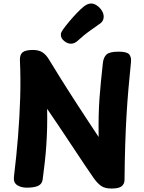

<svg xmlns="http://www.w3.org/2000/svg" viewBox="-20 -1077 832 1107"><path d="M226 -41.6Q222.4 -16.2 200 -5.6Q177.6 5 134.3 5Q101.8 5 79.3 -9.4Q56.8 -23.9 60.3 -56.8Q74.6 -174.8 83.8 -288.4Q93 -402 96.4 -512.6Q99.8 -623.2 94.8 -730.7Q93.8 -762.3 110.8 -775.7Q127.8 -789 170.1 -789Q203.3 -789 224.8 -775.3Q246.3 -761.7 265 -729.8Q274.3 -714.7 289.2 -690.4Q304 -666.2 323.8 -634.3Q343.6 -602.3 368.3 -563.6Q393 -524.9 421.5 -480.7Q450 -436.4 482.1 -387.9Q514.2 -339.4 548.7 -287.1Q547.7 -357.1 549 -410.7Q550.3 -464.3 553.7 -511.2Q557 -558.1 561.9 -606.2Q566.9 -654.3 573.1 -713.3Q576.7 -747.3 594.6 -763.2Q612.6 -779.1 664.4 -779.1Q711.2 -779.1 724.6 -763.9Q738 -748.7 735.2 -719.4Q727.2 -640.6 720.7 -566.4Q714.2 -492.2 709.6 -413.9Q705 -335.6 702 -244.5Q699 -153.4 698 -40.3Q698 -17.3 682.1 -3.7Q666.2 10 622.9 10Q584.8 10 563.6 -4.7Q542.3 -19.3 520.3 -50Q491.7 -91.1 467.4 -127.6Q443.2 -164.1 419.8 -199.1Q396.3 -234 371.4 -271.9Q346.4 -309.8 317.3 -353Q288.2 -396.2 251.7 -449.7Q252.9 -394.6 251.7 -342.6Q250.4 -290.7 247.1 -240.9Q243.8 -191.1 238.2 -141.7Q232.7 -92.3 226 -41.6ZM388.4 -825.1Q369 -825.1 349.9 -840.6Q330.9 -856 330.9 -876.2Q330.9 -884.7 334.2 -891.7Q337.4 -898.8 342.1 -905.2Q357.8 -927.3 380.1 -953.9Q402.3 -980.4 424.9 -1003.7Q447.4 -1027 462.2 -1038.6Q472.8 -1047.1 483.6 -1051.9Q494.4 -1056.8 505.3 -1056.8Q522 -1056.8 539 -1045.1Q556 -1033.4 566.9 -1016.1Q577.9 -998.7 577.9 -980.4Q577.9 -957.4 559.2 -942.7Q544.4 -931.8 505 -904.3Q465.6 -876.8 426.4 -840.8Q409.2 -825.1 388.4 -825.1Z"/></svg>

Font: Playpen Sans Hebrew
Style: Regular
Weight: 400
Designer: Tom Grace, Laura Meseguer, Veronika Burian, José Scaglione
Foundry: TypeTogether
Version: Version 2.000